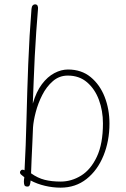

<svg xmlns="http://www.w3.org/2000/svg" viewBox="-20 -855 580 884"><path d="M125 -814Q126 -825 130.5 -830Q135 -835 141 -835Q150 -835 153 -828.5Q156 -822 155 -814Q151 -767 147 -710.5Q143 -654 140 -595Q137 -536 135 -480Q133 -424 131 -378Q147 -433 173 -467.5Q199 -502 230.5 -518.5Q262 -535 293 -535Q355 -535 397.5 -500Q440 -465 462 -408.5Q484 -352 484 -286Q484 -206 456.5 -138.5Q429 -71 378.5 -31Q328 9 259 9Q223 9 187 0.5Q151 -8 121 -24Q120 -10 117 -3Q114 4 107 4Q95 4 92.5 -2.5Q90 -9 90 -19Q90 -23 90.5 -28Q91 -33 92 -39Q85 -45 78.5 -50Q72 -55 72 -62Q72 -67 77.5 -71.5Q83 -76 93 -71Q99 -182 102 -306.5Q105 -431 110 -560.5Q115 -690 125 -814ZM123 -57Q154 -35 186 -27Q218 -19 259 -19Q309 -19 353.5 -46.5Q398 -74 426 -133.5Q454 -193 454 -287Q454 -345 435.5 -395Q417 -445 381 -476Q345 -507 292 -507Q253 -507 223.5 -481.5Q194 -456 174.5 -417.5Q155 -379 144.5 -338.5Q134 -298 132 -268Q131 -236 129 -197.5Q127 -159 125.5 -122Q124 -85 123 -57Z"/></svg>

Font: Playpen Sans Thin
Style: Regular
Weight: 250
Designer: Laura Meseguer, Veronika Burian, José Scaglione
Foundry: TypeTogether
Version: Version 1.001